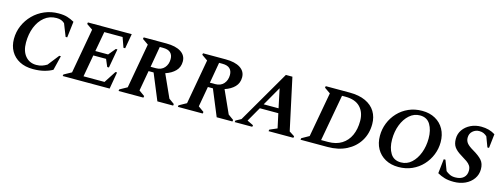

<svg xmlns="http://www.w3.org/2000/svg" viewBox="-18 -1203 4808 1845"><g transform="rotate(15 2385.5 -280.5)"><path d="M302 10Q224 10 168 -19.5Q112 -49 81.5 -101.5Q51 -154 51 -224Q51 -294 78 -356.5Q105 -419 153 -467.5Q201 -516 265.5 -543.5Q330 -571 404 -571Q456 -571 490.5 -560.5Q525 -550 561 -530L542 -370H526L477 -494Q460 -509 441.5 -516Q423 -523 396 -523Q327 -523 276.5 -482Q226 -441 199 -372.5Q172 -304 172 -220Q172 -135 213 -86Q254 -37 322 -37Q354 -37 379 -45.5Q404 -54 427 -68L514 -179H530L495 -35Q461 -15 412.5 -2.5Q364 10 302 10Z M596 0 599 -16 674 -57 754 -503 694 -544 697 -560H1133L1107 -413H1090L1055 -511H873L837 -313H964L1022 -383H1038L1004 -194H987L956 -267H829L790 -49H999L1076 -168H1092L1063 0Z M1152 0 1154 -16 1228 -57 1308 -503 1249 -544 1252 -560H1477Q1571 -560 1623 -526.5Q1675 -493 1675 -433Q1675 -376 1638.5 -338.5Q1602 -301 1541 -281L1643 -55L1697 -16L1695 0H1538L1431 -259H1381L1345 -57L1402 -16L1399 0ZM1457 -511H1425L1389 -304H1441Q1496 -304 1526 -338.5Q1556 -373 1556 -425Q1556 -466 1532 -488.5Q1508 -511 1457 -511Z M1742 0 1744 -16 1818 -57 1898 -503 1839 -544 1842 -560H2067Q2161 -560 2213 -526.5Q2265 -493 2265 -433Q2265 -376 2228.5 -338.5Q2192 -301 2131 -281L2233 -55L2287 -16L2285 0H2128L2021 -259H1971L1935 -57L1992 -16L1989 0ZM2047 -511H2015L1979 -304H2031Q2086 -304 2116 -338.5Q2146 -373 2146 -425Q2146 -466 2122 -488.5Q2098 -511 2047 -511Z M2307 0 2310 -16 2363 -45 2665 -565H2730L2841 -50L2894 -16L2891 0H2644L2647 -16L2721 -48L2690 -191H2506L2423 -46L2485 -16L2482 0ZM2532 -237H2680L2640 -426Z M2962 0 2965 -16 3038 -57 3119 -503 3060 -544 3063 -560H3301Q3395 -560 3459.5 -530Q3524 -500 3556.5 -446.5Q3589 -393 3589 -323Q3589 -228 3544 -155Q3499 -82 3418.5 -41Q3338 0 3230 0ZM3272 -511H3238L3154 -48H3223Q3303 -48 3358 -82.5Q3413 -117 3441 -178.5Q3469 -240 3469 -321Q3469 -408 3419.5 -459.5Q3370 -511 3272 -511Z M3937 10Q3862 10 3806 -21Q3750 -52 3719.5 -107Q3689 -162 3689 -235Q3689 -301 3713 -361.5Q3737 -422 3781.5 -469.5Q3826 -517 3887 -544Q3948 -571 4021 -571Q4096 -571 4152 -540Q4208 -509 4238.5 -453.5Q4269 -398 4269 -325Q4269 -260 4245 -200Q4221 -140 4177 -92.5Q4133 -45 4072 -17.5Q4011 10 3937 10ZM3949 -39Q4009 -39 4053.5 -79.5Q4098 -120 4123 -186Q4148 -252 4148 -330Q4148 -413 4115 -468Q4082 -523 4012 -523Q3953 -523 3907.5 -482.5Q3862 -442 3836.5 -376Q3811 -310 3811 -231Q3811 -148 3844.5 -93.5Q3878 -39 3949 -39Z M4487 10Q4434 10 4396.5 -1Q4359 -12 4324 -32L4340 -175H4357L4396 -72Q4412 -58 4435 -46.5Q4458 -35 4490 -35Q4544 -35 4573 -61Q4602 -87 4602 -131Q4602 -160 4590 -179Q4578 -198 4554 -215Q4530 -232 4493 -254Q4446 -282 4423.5 -313Q4401 -344 4401 -395Q4401 -446 4429 -485.5Q4457 -525 4504 -548Q4551 -571 4608 -571Q4689 -571 4748 -533L4732 -393H4716L4678 -494Q4664 -507 4646 -516Q4628 -525 4601 -525Q4564 -525 4536 -500.5Q4508 -476 4508 -435Q4508 -404 4526.5 -381Q4545 -358 4590 -332Q4652 -296 4681 -263Q4710 -230 4710 -174Q4710 -121 4680.5 -79Q4651 -37 4600.5 -13.5Q4550 10 4487 10Z"/></g></svg>

Font: Spectral SC SemiBold
Style: Italic
Weight: 600
Italic angle: -10°
Designer: Jean-Baptiste Levee
Foundry: Production Type
Version: Version 2.001